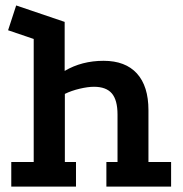

<svg xmlns="http://www.w3.org/2000/svg" viewBox="-20 -692 679 712"><path d="M21.8 0V-91.2H105V-547.5L10 -579.8L40 -671.8L219.8 -610.8V-429Q283.2 -466.5 364.2 -466.5Q445 -466.5 487.8 -419.5Q530.5 -372.5 530.5 -283.2V-91.2H614.5V0H374.5V-91.2H415.8V-267.2Q415.8 -320.8 394.8 -345.5Q373.8 -370.2 328.5 -370.2Q306 -370.2 275.5 -363Q245 -355.8 220.5 -343.8V-91.2H261.8V0Z"/></svg>

Font: Podkova VF Beta
Style: Regular
Weight: 400
Designer: Ilya Yudin
Foundry: Cyreal (www.cyreal.org)
Version: Version 2.100